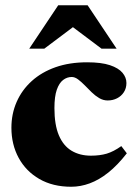

<svg xmlns="http://www.w3.org/2000/svg" viewBox="-20 -697 516 732"><path d="M312 -459.5Q366.5 -459.5 399.2 -448.5Q432 -437.5 447 -419.5Q462 -401.5 462 -380.5Q462 -360.5 452.2 -345.5Q442.5 -330.5 426.2 -322.2Q410 -314 390.5 -314Q373.5 -314 358.2 -323Q343 -332 329.5 -345.2Q316 -358.5 303 -371.8Q290 -385 277.8 -394.2Q265.5 -403.5 253.5 -403.5Q235.5 -403.5 220.5 -392Q205.5 -380.5 196.5 -354.8Q187.5 -329 187.5 -285Q187.5 -221 204.5 -181Q221.5 -141 253 -122.2Q284.5 -103.5 326.5 -103.5Q360.5 -103.5 386.8 -111.2Q413 -119 442.5 -140L463.5 -112.5Q428 -67 392.8 -39Q357.5 -11 322.2 2Q287 15 251.5 15Q181.5 15 130.2 -14.5Q79 -44 51.2 -95Q23.5 -146 23.5 -210Q23.5 -263 43.5 -308.5Q63.5 -354 101 -388Q138.5 -422 191.8 -440.8Q245 -459.5 312 -459.5ZM91.5 -511.5 202 -677H314L424.5 -511.5H367L226 -617.5H290L149 -511.5Z"/></svg>

Font: Newsreader 24pt ExtraBold
Style: Regular
Weight: 800
Designer: Hugues Gentile
Foundry: Production Type
Version: Version 1.003